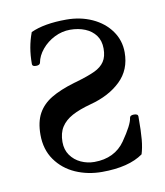

<svg xmlns="http://www.w3.org/2000/svg" viewBox="-58 -475 462 537"><g transform="rotate(-10 172.5 -206.5)"><path d="M38.1 -120.1Q38.1 -156.2 51 -179.9Q64 -203.6 89.6 -219Q115.2 -234.4 156.2 -246.6Q159.7 -247.6 163.1 -248.5Q198.2 -258.8 216.8 -267.6Q235.4 -276.4 244.6 -290.3Q253.9 -304.2 253.9 -327.1Q253.9 -349.1 242.9 -364.3Q231.9 -379.4 212.9 -387.2Q193.8 -395 170.4 -395Q147.5 -395 126 -384.3Q104.5 -373.5 89.8 -355.7Q75.2 -337.9 71.8 -318.8Q70.3 -312 59.6 -312Q48.8 -312 48.8 -318.8Q48.8 -343.8 52.5 -365Q56.2 -386.2 64 -407.2Q102.1 -424.8 165 -424.8Q205.1 -424.8 238.3 -409.7Q271.5 -394.5 290.8 -367.4Q310.1 -340.3 310.1 -306.2Q310.1 -256.8 277.3 -225.3Q244.6 -193.8 190.9 -179.7Q158.2 -170.9 137.5 -159.7Q116.7 -148.4 106 -131.6Q95.2 -114.7 95.2 -89.4Q95.2 -67.4 106.4 -51.5Q117.7 -35.6 135.7 -27.3Q153.8 -19 173.8 -19Q202.6 -19 224.6 -29.8Q246.6 -40.5 261.2 -61.5Q291 -104.5 293 -123Q293.9 -130.4 305.2 -130.4Q316.9 -130.4 316.9 -123Q316.9 -80.6 314.7 -57.4Q312.5 -34.2 307.1 -17.1Q266.1 12.2 189.9 12.2Q149.9 12.2 115.2 -2.9Q80.6 -18.1 59.3 -48.1Q38.1 -78.1 38.1 -120.1Z"/></g></svg>

Font: Junicode Two Beta VF
Style: Regular
Weight: 400
Designer: Peter S. Baker
Foundry: Briery Creek Software
Version: Version 1.031 beta; ttfautohint (v1.8.1.43-b0c9)